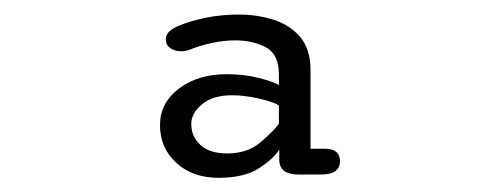

<svg xmlns="http://www.w3.org/2000/svg" viewBox="-20 -748 659 264"><path d="M390.5 -508Q364 -508 364 -528.5V-542.5Q357.5 -531 337 -517.2Q316.5 -503.5 280.5 -503.5Q245 -503.5 222.5 -524Q200 -544.5 200 -576Q200 -606.5 226 -626.2Q252 -646 292 -646Q315.5 -646 336 -640.8Q356.5 -635.5 363.5 -631V-645.5Q363.5 -673.5 345.5 -683Q327.5 -692.5 303.5 -692.5Q287.5 -692.5 270.8 -688.8Q254 -685 243 -680.5Q238 -678.5 235 -678Q232 -677.5 228.5 -677.5Q220.5 -677.5 214.2 -681.8Q208 -686 208 -693.5Q208 -700.5 213 -705Q218 -709.5 227 -713Q241 -719 262.5 -723.5Q284 -728 309 -728Q332.5 -728 355 -721.2Q377.5 -714.5 392.2 -697.8Q407 -681 407 -651.5V-543.5H427Q447.5 -543.5 447.5 -526Q447.5 -518 441.5 -513Q435.5 -508 420.5 -508ZM363.5 -603Q356 -608 336 -612.5Q316 -617 299 -617Q273 -617 258 -604.8Q243 -592.5 243 -577.5Q243 -560 255.8 -548.5Q268.5 -537 292.5 -537Q320.5 -537 339 -553Q357.5 -569 363.5 -578Z"/></svg>

Font: Sono Monospace Light
Style: Regular
Weight: 300
Version: Version 2.112